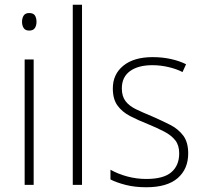

<svg xmlns="http://www.w3.org/2000/svg" viewBox="-20 -780 856 810"><path d="M103 -725Q121 -725 127.5 -714.5Q134 -704 134 -688Q134 -672 127 -661.5Q120 -651 103 -651Q87 -651 80 -661.5Q73 -672 73 -688Q73 -704 80 -714.5Q87 -725 103 -725ZM122 -529V0H84V-529Z M326 0H287V-760H326Z M774 -133Q774 -67 729.5 -28.5Q685 10 597 10Q549 10 510 0Q471 -10 446 -23V-64Q478 -46 517 -35.5Q556 -25 597 -25Q670 -25 703 -53.5Q736 -82 736 -133Q736 -167 719.5 -188Q703 -209 673.5 -224.5Q644 -240 605 -256Q562 -273 528.5 -290.5Q495 -308 475.5 -335Q456 -362 456 -407Q456 -467 500.5 -503Q545 -539 624 -539Q665 -539 701 -531Q737 -523 765 -509L750 -476Q725 -489 691 -497Q657 -505 623 -505Q563 -505 528.5 -480Q494 -455 494 -407Q494 -374 509.5 -353.5Q525 -333 554 -319Q583 -305 622 -289Q663 -271 697.5 -253.5Q732 -236 753 -208Q774 -180 774 -133Z"/></svg>

Font: Noto Sans Sinhala SemiCondensed ExtraLight
Style: Regular
Weight: 200
Width: 4
Designer: Jelle Bosma - Monotype Design Team
Foundry: Monotype Imaging Inc.
Version: Version 2.006; ttfautohint (v1.8.4.7-5d5b)